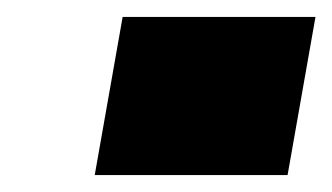

<svg xmlns="http://www.w3.org/2000/svg" viewBox="-20 -478 393 227"><path d="M92 -271 125 -458H353L320 -271Z"/></svg>

Font: Tomorrow ExtraBold
Style: Italic
Weight: 800
Italic angle: -10°
Designer: Tony de Marco, Monica Rizzolli
Foundry: Just in Type
Version: Version 2.002